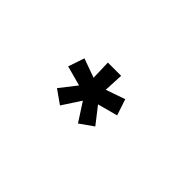

<svg xmlns="http://www.w3.org/2000/svg" viewBox="-5 -1090 870 870"><g transform="rotate(45 430.0 -654.5)"><path d="M344.5 -509 279.5 -555 341.5 -634.5 245.5 -660.5 272 -738.5 363.5 -705.5 360.5 -800H445.5L441 -706L533.5 -738.5L559.5 -660.5L463 -634.5L525 -555L460 -509L402.5 -598Z"/></g></svg>

Font: Trispace SemiExpanded Medium
Style: Regular
Weight: 500
Width: 6
Designer: Tyler Finck
Foundry: Etcetera Type Company
Version: Version 1.210; ttfautohint (v1.8.3)